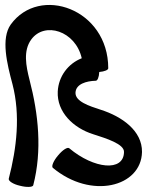

<svg xmlns="http://www.w3.org/2000/svg" viewBox="-20 -728 620 768"><path d="M113 13C149 -126 134 -271 98 -409C84 -464 72 -525 105 -570C158 -643 282 -605 307 -495C253 -474 214 -423 211 -362C207 -280 273 -216 353 -191C406 -174 477 -152 476 -120C475 -40 356 -52 257 -135C250 -141 230 -128 212 -106C194 -85 185 -63 191 -57C344 71 545 20 548 -120C549 -205 468 -262 383 -289C337 -304 280 -322 282 -358C284 -392 325 -404 363 -405C370 -405 376 -419 377 -440C398 -442 413 -448 413 -455C413 -693 138 -789 23 -630C-17 -574 8 -473 30 -391C62 -267 47 -137 15 -13C13 -4 33 9 60 15C87 22 111 21 113 13Z"/></svg>

Font: Nupuram Condensed Medium
Style: Regular
Weight: 500
Width: 3
Designer: Santhosh Thottingal (santhosh.thottingal@gmail.com)
Foundry: SMC
Version: Version 1.000